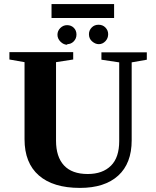

<svg xmlns="http://www.w3.org/2000/svg" viewBox="-20 -911 762 939"><path d="M409 -60Q482 -60 523 -101Q563 -141 563 -221V-606L476 -619V-655H698V-619L624 -606V-225Q624 -112 558 -52Q492 8 371 8Q240 8 170 -53Q100 -114 100 -230V-607L26 -620V-656H338V-620L254 -607V-223Q254 -144 293 -102Q332 -60 409 -60ZM232 -823V-891H538V-823ZM463 -695Q446 -695 430 -709Q415 -722 415 -744Q415 -763 429 -777Q442 -790 462 -790Q482 -790 495 -777Q509 -763 509 -744Q509 -724 496 -710Q482 -695 463 -695ZM308 -695 310 -692Q291 -692 276 -707Q261 -722 261 -741Q261 -760 275 -774Q289 -788 308 -788Q328 -788 341 -775Q354 -762 354 -742Q354 -722 340 -708Q327 -695 308 -695Z"/></svg>

Font: Libra Serif Modern
Style: Bold
Weight: 700
Designer: Stefan Peev, Context Ltd
Foundry: Ascender Corporation
Version: Version 1.000